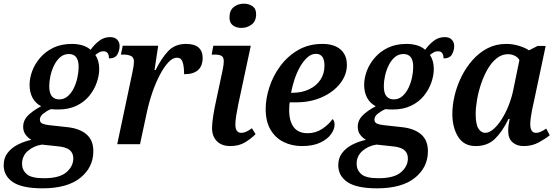

<svg xmlns="http://www.w3.org/2000/svg" viewBox="-69 -785 3036 1045"><path d="M162 240Q51 240 1 206Q-49 172 -49 114Q-49 75 -27.5 47Q-6 19 29 1.5Q64 -16 102 -24Q85 -33 71 -51Q57 -69 57 -96Q57 -128 80.5 -153.5Q104 -179 155 -207Q125 -222 108.5 -252Q92 -282 92 -323Q92 -359 106 -397.5Q120 -436 149 -470Q178 -504 221 -525Q264 -546 323 -546Q352 -546 378.5 -538.5Q405 -531 424 -514Q445 -543 471 -563Q497 -583 530 -583Q556 -583 569 -569Q582 -555 582 -535Q582 -511 570 -489Q558 -467 524 -467Q524 -506 494 -506Q481 -506 470.5 -500Q460 -494 450 -486Q471 -455 471 -410Q471 -374 457.5 -335.5Q444 -297 417 -263.5Q390 -230 347.5 -209.5Q305 -189 247 -189Q238 -189 226.5 -189.5Q215 -190 208 -191Q186 -182 167 -167Q148 -152 148 -134Q148 -118 162.5 -112Q177 -106 197 -104L297 -93Q364 -86 401.5 -54Q439 -22 439 38Q439 126 368 183Q297 240 162 240ZM253 -244Q280 -244 300 -261.5Q320 -279 333 -306Q346 -333 352.5 -363.5Q359 -394 359 -421Q359 -491 306 -491Q279 -491 259 -474Q239 -457 225.5 -429.5Q212 -402 205.5 -372Q199 -342 199 -316Q199 -278 213.5 -261Q228 -244 253 -244ZM170 185Q255 185 292.5 152.5Q330 120 330 77Q330 48 310 31.5Q290 15 243 11L159 2Q114 9 82.5 36.5Q51 64 51 107Q51 140 76 162.5Q101 185 170 185Z M652 -393Q656 -410 658 -425Q660 -440 660 -450Q660 -473 643.5 -480.5Q627 -488 604 -488H589L599 -536H792L772 -404H778Q809 -467 846 -506.5Q883 -546 944 -546Q990 -546 1012 -526Q1034 -506 1034 -471Q1034 -381 933 -381Q933 -423 925 -447Q917 -471 894 -471Q871 -471 847.5 -446Q824 -421 801.5 -378.5Q779 -336 761 -284Q743 -232 731 -177L693 0H569Z M1245 -633Q1217 -633 1198.5 -647Q1180 -661 1180 -690Q1180 -728 1203 -746.5Q1226 -765 1258 -765Q1285 -765 1305 -751.5Q1325 -738 1325 -708Q1325 -669 1300 -651Q1275 -633 1245 -633ZM1185 10Q1137 10 1111 -17Q1085 -44 1085 -88Q1085 -113 1091.5 -154.5Q1098 -196 1107 -236L1143 -405Q1149 -435 1149 -451Q1149 -474 1136.5 -481Q1124 -488 1098 -488H1083L1092 -536H1296L1227 -213Q1222 -188 1217 -158Q1212 -128 1212 -108Q1212 -62 1244 -62Q1258 -62 1272 -68.5Q1286 -75 1302 -87L1322 -55Q1300 -32 1266 -11Q1232 10 1185 10Z M1574 10Q1520 10 1475 -12Q1430 -34 1403.5 -79Q1377 -124 1377 -192Q1377 -248 1397 -310Q1417 -372 1456.5 -425.5Q1496 -479 1553.5 -512.5Q1611 -546 1686 -546Q1749 -546 1784 -516Q1819 -486 1819 -432Q1819 -378 1783 -331.5Q1747 -285 1684.5 -256.5Q1622 -228 1542 -228H1508Q1506 -218 1505.5 -206Q1505 -194 1505 -184Q1505 -125 1530 -92.5Q1555 -60 1605 -60Q1650 -60 1686 -84.5Q1722 -109 1741 -137Q1752 -128 1752 -106Q1752 -82 1733 -55Q1714 -28 1674.5 -9Q1635 10 1574 10ZM1524 -280Q1573 -280 1612.5 -298.5Q1652 -317 1674.5 -350Q1697 -383 1697 -428Q1697 -492 1650 -492Q1626 -492 1604.5 -473Q1583 -454 1565 -423Q1547 -392 1534.5 -354.5Q1522 -317 1515 -280Z M1983 240Q1872 240 1822 206Q1772 172 1772 114Q1772 75 1793.5 47Q1815 19 1850 1.5Q1885 -16 1923 -24Q1906 -33 1892 -51Q1878 -69 1878 -96Q1878 -128 1901.5 -153.5Q1925 -179 1976 -207Q1946 -222 1929.5 -252Q1913 -282 1913 -323Q1913 -359 1927 -397.5Q1941 -436 1970 -470Q1999 -504 2042 -525Q2085 -546 2144 -546Q2173 -546 2199.5 -538.5Q2226 -531 2245 -514Q2266 -543 2292 -563Q2318 -583 2351 -583Q2377 -583 2390 -569Q2403 -555 2403 -535Q2403 -511 2391 -489Q2379 -467 2345 -467Q2345 -506 2315 -506Q2302 -506 2291.5 -500Q2281 -494 2271 -486Q2292 -455 2292 -410Q2292 -374 2278.5 -335.5Q2265 -297 2238 -263.5Q2211 -230 2168.5 -209.5Q2126 -189 2068 -189Q2059 -189 2047.5 -189.5Q2036 -190 2029 -191Q2007 -182 1988 -167Q1969 -152 1969 -134Q1969 -118 1983.5 -112Q1998 -106 2018 -104L2118 -93Q2185 -86 2222.5 -54Q2260 -22 2260 38Q2260 126 2189 183Q2118 240 1983 240ZM2074 -244Q2101 -244 2121 -261.5Q2141 -279 2154 -306Q2167 -333 2173.5 -363.5Q2180 -394 2180 -421Q2180 -491 2127 -491Q2100 -491 2080 -474Q2060 -457 2046.5 -429.5Q2033 -402 2026.5 -372Q2020 -342 2020 -316Q2020 -278 2034.5 -261Q2049 -244 2074 -244ZM1991 185Q2076 185 2113.5 152.5Q2151 120 2151 77Q2151 48 2131 31.5Q2111 15 2064 11L1980 2Q1935 9 1903.5 36.5Q1872 64 1872 107Q1872 140 1897 162.5Q1922 185 1991 185Z M2520 10Q2456 10 2424.5 -40.5Q2393 -91 2393 -166Q2393 -213 2405.5 -265.5Q2418 -318 2442.5 -367.5Q2467 -417 2502.5 -457.5Q2538 -498 2584 -522Q2630 -546 2686 -546Q2722 -546 2756 -535.5Q2790 -525 2810 -511L2857 -535H2901L2834 -219Q2831 -208 2827 -187.5Q2823 -167 2820 -145Q2817 -123 2817 -110Q2817 -62 2848 -62Q2862 -62 2875.5 -68.5Q2889 -75 2904 -85L2923 -49Q2900 -30 2863.5 -10Q2827 10 2781 10Q2743 10 2720 -11Q2697 -32 2697 -72Q2697 -89 2699 -104Q2701 -119 2705 -138H2699Q2665 -68 2624.5 -29Q2584 10 2520 10ZM2572 -62Q2593 -62 2616 -81.5Q2639 -101 2660 -133.5Q2681 -166 2697.5 -206.5Q2714 -247 2723 -288L2758 -458Q2749 -474 2732 -482Q2715 -490 2696 -490Q2662 -490 2634 -467.5Q2606 -445 2585 -408.5Q2564 -372 2549.5 -329Q2535 -286 2527.5 -242.5Q2520 -199 2520 -165Q2520 -108 2535 -85Q2550 -62 2572 -62Z"/></svg>

Font: Noto Serif SemiCondensed SemiBold
Style: Italic
Weight: 600
Width: 4
Italic angle: -12°
Designer: Monotype Design Team
Foundry: Monotype Imaging Inc.
Version: Version 2.014; ttfautohint (v1.8.4.7-5d5b)